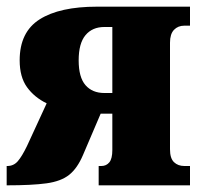

<svg xmlns="http://www.w3.org/2000/svg" viewBox="-20 -556 610 576"><path d="M0 0V-58H2Q21 -58 33.5 -72.5Q46 -87 61 -118L120 -246Q83 -264 61 -294.5Q39 -325 39 -375Q39 -460 99 -498Q159 -536 271 -536H550V-479H533Q514 -479 502 -466.5Q490 -454 490 -428V-108Q490 -81 502 -69.5Q514 -58 533 -58H550V0H276V-58H284Q299 -58 308 -69Q317 -80 317 -106V-215H282L229 -91Q212 -51 187.5 -31.5Q163 -12 119.5 -6Q76 0 0 0ZM293 -277H317V-475H293Q257 -475 236.5 -450.5Q216 -426 216 -375Q216 -324 236.5 -300.5Q257 -277 293 -277Z"/></svg>

Font: Noto Serif Condensed Black
Style: Regular
Weight: 900
Width: 3
Designer: Monotype Design Team
Foundry: Monotype Imaging Inc.
Version: Version 2.015; ttfautohint (v1.8.4.7-5d5b)